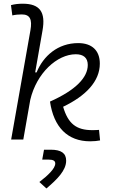

<svg xmlns="http://www.w3.org/2000/svg" viewBox="-20 -763 626 1050"><path d="M473.1 9.8C495.6 9.8 511.2 7.8 527.3 4.9L521.5 -52.7C510.3 -51.8 502.4 -51.3 484.9 -51.3C398.4 -51.3 352.5 -85.4 325.2 -179.2C449.7 -238.8 525.9 -318.4 525.9 -415C525.9 -486.8 482.9 -527.3 407.7 -527.3C296.4 -527.3 216.8 -457 180.2 -367.2H172.4L212.4 -595.7C230.5 -696.3 198.7 -742.7 104.5 -742.7C83 -742.7 61 -740.7 40 -734.9L47.4 -678.7C64.5 -682.6 82 -684.1 99.1 -684.1C144.5 -684.1 156.7 -656.7 146.5 -597.7L41 0H107.4L145.5 -216.8C179.7 -363.3 292.5 -466.3 394.5 -466.3C437 -466.3 460 -446.3 460 -407.7C460 -339.8 395 -270.5 253.4 -207.5C273.9 -67.4 349.6 9.8 473.1 9.8ZM233.9 267.6C292 218.3 341.8 169.4 341.8 115.7C341.8 74.7 314.5 55.7 257.3 55.7H220.7L210.9 109.9H246.1C270.5 109.9 282.2 116.2 282.2 130.9C282.2 158.7 242.7 195.8 195.3 232.4Z"/></svg>

Font: Cascadia Code NF Light
Style: Italic
Weight: 300
Italic angle: -10°
Monospace: yes
Designer: Aaron Bell
Foundry: Saja Typeworks
Version: Version 2404.023